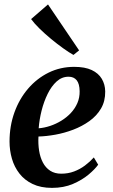

<svg xmlns="http://www.w3.org/2000/svg" viewBox="-20 -856 522 886"><path d="M433 -96Q418.5 -75.5 388.8 -50.5Q359 -25.5 316.5 -7.2Q274 11 220 11Q168 11 130.8 -6.8Q93.5 -24.5 69.8 -55Q46 -85.5 35 -123.8Q24 -162 24 -203Q24 -274.5 46.5 -337Q69 -399.5 109.5 -446.8Q150 -494 204.2 -520.8Q258.5 -547.5 322.5 -547.5Q372 -547.5 403.2 -532.8Q434.5 -518 449.8 -492.2Q465 -466.5 465.5 -434Q466 -389 446 -355Q426 -321 392.2 -297Q358.5 -273 317.8 -257.5Q277 -242 235.2 -234.5Q193.5 -227 157.5 -226Q155.5 -191.5 160.5 -160.5Q165.5 -129.5 178 -105.8Q190.5 -82 211.5 -68.2Q232.5 -54.5 262.5 -54.5Q294.5 -54.5 321.8 -64.8Q349 -75 372 -92.2Q395 -109.5 413 -129.5ZM296.5 -502Q265.5 -502 241.5 -480.2Q217.5 -458.5 200 -423Q182.5 -387.5 172 -345.8Q161.5 -304 158.5 -264Q184.5 -266 211.5 -275Q238.5 -284 263 -299Q287.5 -314 306.8 -334.5Q326 -355 337 -380.2Q348 -405.5 347.5 -435Q347 -469.5 333.8 -485.8Q320.5 -502 296.5 -502ZM319 -602.5Q299 -613.5 271.8 -633Q244.5 -652.5 215.8 -676.2Q187 -700 162.5 -724Q138 -748 123.5 -768L201.5 -835.5L345 -623.5Z"/></svg>

Font: Merriweather 72pt SemiBold
Style: Italic
Weight: 600
Italic angle: -7.8°
Version: Version 2.101